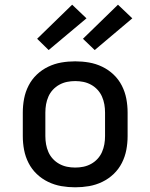

<svg xmlns="http://www.w3.org/2000/svg" viewBox="-20 -789 640 817"><path d="M300 8Q270 8 241 3Q212 -2 185 -15Q158 -28 136.5 -48.5Q115 -69 101.5 -95.5Q88 -122 82.5 -151Q77 -180 77 -210V-310Q77 -340 82.5 -369Q88 -398 101.5 -424.5Q115 -451 136.5 -471.5Q158 -492 185 -505Q212 -518 241 -523Q270 -528 300 -528Q330 -528 359 -523Q388 -518 415 -505Q442 -492 463.5 -471.5Q485 -451 498.5 -424.5Q512 -398 517.5 -369Q523 -340 523 -310V-210Q523 -180 517.5 -151Q512 -122 498.5 -95.5Q485 -69 463.5 -48.5Q442 -28 415 -15Q388 -2 359 3Q330 8 300 8ZM300 -76Q318 -76 335 -79.5Q352 -83 367.5 -91.5Q383 -100 395 -113Q407 -126 414 -142Q421 -158 424 -175Q427 -192 427 -210V-310Q427 -328 424 -345Q421 -362 414 -378Q407 -394 395 -407Q383 -420 367.5 -428.5Q352 -437 335 -440.5Q318 -444 300 -444Q282 -444 265 -440.5Q248 -437 232.5 -428.5Q217 -420 205 -407Q193 -394 186 -378Q179 -362 176 -345Q173 -328 173 -310V-210Q173 -192 176 -175Q179 -158 186 -142Q193 -126 205 -113Q217 -100 232.5 -91.5Q248 -83 265 -79.5Q282 -76 300 -76ZM383 -576 333 -624 482 -769 543 -711ZM187 -576 138 -624 287 -769 348 -711Z"/></svg>

Font: Iosevka Fixed Medium Extended
Style: Regular
Weight: 500
Width: 7
Monospace: yes
Designer: Belleve Invis
Foundry: Belleve Invis
Version: Version 24.1.1; ttfautohint (v1.8.4)